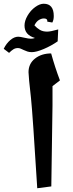

<svg xmlns="http://www.w3.org/2000/svg" viewBox="-40 -1002 394 1032"><path d="M242.2 -539.1V-436.5L235.8 0L160.2 9.8Q135.7 -388.2 126.5 -475.6Q113.3 -591.8 113.3 -613.8Q113.3 -659.7 148.2 -687.3Q183.1 -714.8 234.9 -714.8Q255.4 -640.6 282.2 -569.8ZM91.8 -864.7Q91.8 -890.1 108.2 -918.2Q124.5 -946.3 149.2 -964.1Q173.8 -981.9 194.8 -981.9Q249 -981.9 249 -916Q249 -894.5 241.2 -880.9L213.9 -885.7L214.4 -889.2Q214.4 -902.8 195.8 -902.8Q182.6 -902.8 168.7 -894.3Q154.8 -885.7 145 -865.7Q158.7 -850.6 174.6 -841.3Q190.4 -832 213.9 -832Q231 -832 272.9 -843.8L270 -779.8Q235.8 -755.9 195.6 -738.8Q155.3 -721.7 130.9 -721.7Q117.7 -721.7 107.4 -725.1Q97.2 -728.5 88.4 -732.7Q79.6 -736.8 72 -740.2Q64.5 -743.7 56.2 -743.7Q42.5 -743.7 31.7 -736.8Q21 -730 8.8 -717.8L-20 -739.7Q-6.3 -768.1 15.1 -786.4Q36.6 -804.7 58.1 -804.7Q67.9 -804.7 90.8 -799.3Q113.8 -793.9 126 -793.9Q138.2 -793.9 147.9 -797.9Q91.8 -814 91.8 -864.7Z"/></svg>

Font: Droid Arabic Naskh
Style: Bold
Weight: 700
Designer: Pascal Zoghbi
Foundry: Ascender Corporation
Version: Version 1.00